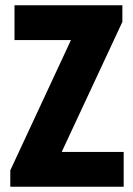

<svg xmlns="http://www.w3.org/2000/svg" viewBox="-20 -708 506 728"><path d="M19 0V-62L249 -556H35V-688H444V-625L214 -132H449V0Z"/></svg>

Font: Archivo ExtraCondensed ExtraBold
Style: Regular
Weight: 800
Width: 2
Designer: Hector Gatti
Foundry: Omnibus-Type
Version: Version 2.001